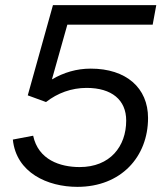

<svg xmlns="http://www.w3.org/2000/svg" viewBox="-20 -720 634 747"><path d="M281 7C451 7 556 -110 556 -261C556 -378 471 -453 333 -453C278 -453 228 -438 182 -411L242 -624H574L588 -700H186L88 -349L159 -323C204 -358 258 -378 317 -378C415 -378 471 -331 471 -251C471 -150 408 -70 290 -70C214 -70 129 -98 109 -192L30 -177C43 -48 165 7 281 7Z"/></svg>

Font: Fixel Display 20240404
Style: Italic
Weight: 400
Italic angle: -10°
Designer: AlfaBravo + MacPaw
Foundry: Kyrylo Tkachov, Marchela Mozhyna, Serhii Makarenko, Maria Weinstein, Zakhar Kryvoshyya
Version: Version 1.211;Glyphs 3.2 (3225)